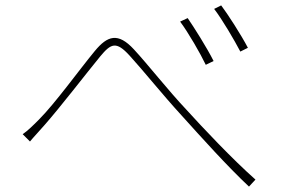

<svg xmlns="http://www.w3.org/2000/svg" viewBox="-20 -728 1040 711"><path d="M64 -231 91 -204C104 -220 127 -244 145 -265C204 -332 297 -453 351 -519C391 -567 410 -577 460 -522C506 -472 584 -375 652 -301C725 -220 822 -112 902 -37L926 -63C841 -138 728 -258 671 -321C602 -394 528 -489 476 -545C417 -609 378 -596 331 -539C274 -470 184 -345 124 -285C101 -262 84 -245 64 -231ZM675 -661 647 -648C677 -608 722 -530 742 -488L771 -502C746 -552 697 -629 675 -661ZM799 -708 773 -695C803 -656 848 -579 870 -537L898 -551C873 -599 822 -678 799 -708Z"/></svg>

Font: Harano Aji Gothic ExtraLight
Style: Regular
Weight: 250
Foundry: Masamichi Hosoda
Version: HaranoAjiGothic-ExtraLight version 20230610;ttx 4.39.4